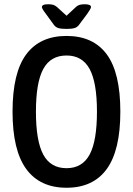

<svg xmlns="http://www.w3.org/2000/svg" viewBox="-20 -876 624 903"><path d="M293 7Q168 7 103.5 -81Q39 -169 39 -351Q39 -534 103.5 -620.5Q168 -707 293 -707Q418 -707 482 -620.5Q546 -534 546 -351Q546 -169 482 -81Q418 7 293 7ZM293 -85Q367 -85 401.5 -149Q436 -213 436 -351Q436 -488 401.5 -551.5Q367 -615 293 -615Q218 -615 183.5 -551.5Q149 -488 149 -351Q149 -213 183.5 -149Q218 -85 293 -85ZM378 -856Q408 -856 408 -843Q408 -839 403 -830.5Q398 -822 391 -812L353 -761Q345 -749 332 -744.5Q319 -740 293 -740Q266 -740 253 -744.5Q240 -749 232 -761L195 -812Q187 -822 182 -830.5Q177 -839 177 -843Q177 -849 184 -852.5Q191 -856 207 -856Q220 -856 229.5 -853.5Q239 -851 248 -843L293 -802L338 -844Q346 -851 355.5 -853.5Q365 -856 378 -856Z"/></svg>

Font: Asap Condensed Medium
Style: Regular
Weight: 500
Width: 3
Designer: Pablo Cosgaya
Foundry: Omnibus-Type
Version: Version 3.001; ttfautohint (v1.8.4.7-5d5b)